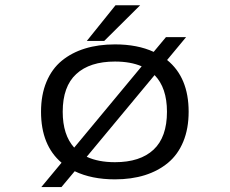

<svg xmlns="http://www.w3.org/2000/svg" viewBox="-20 -684 890 744"><path d="M316.5 -525.5 427.5 -663.5H523L384 -525.5ZM425.5 11Q335 11 269.5 -20.5L218 41H140L218.5 -53.5Q139 -121 139 -251Q139 -316.5 160 -366.8Q181 -417 219.2 -448.5Q257.5 -480 309.5 -496Q361.5 -512 425.5 -512Q512.5 -512 575.5 -483L623 -540H701L627.5 -451.5Q711 -384 711 -251Q711 -185.5 690.2 -135.2Q669.5 -85 631.2 -53.2Q593 -21.5 541.2 -5.2Q489.5 11 425.5 11ZM223 -251Q223 -161 267.5 -112L529 -427Q486 -445.5 425.5 -445.5Q328 -445.5 275.5 -397.2Q223 -349 223 -251ZM425.5 -55.5Q523 -55.5 575 -104Q627 -152.5 627 -251Q627 -344 579 -393L316 -76.5Q361 -55.5 425.5 -55.5Z"/></svg>

Font: League Mono Wide Light
Style: Regular
Weight: 300
Width: 8
Designer: Tyler Finck
Foundry: The League of Moveable Type / Tyler Finck
Version: Version 2.210